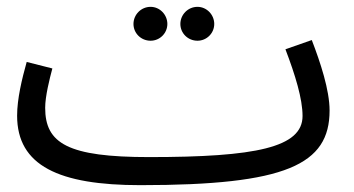

<svg xmlns="http://www.w3.org/2000/svg" viewBox="-20 -520 1033 561"><path d="M557 -401C584 -401 606 -423 606 -450C606 -477 584 -500 557 -500C529 -500 507 -477 507 -450C507 -423 529 -401 557 -401ZM420 -401C447 -401 469 -423 469 -450C469 -477 447 -500 420 -500C392 -500 370 -477 370 -450C370 -423 392 -401 420 -401ZM390 21C816 21 943 -39 943 -197C943 -257 916 -338 891 -403L814 -376C843 -300 864 -231 864 -181C864 -89 727 -61 416 -61C178 -61 112 -101 112 -205C112 -239 125 -290 133 -320L58 -339C44 -289 30 -231 30 -182C30 -36 152 21 390 21Z"/></svg>

Font: Noto Sans Math
Style: Regular
Weight: 400
Designer: Monotype Design Team, Delve Withrington, Jeff Kellem
Foundry: Monotype Imaging Inc., Delve Fonts LLC
Version: Version 3.000